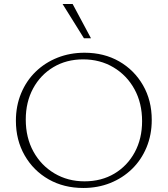

<svg xmlns="http://www.w3.org/2000/svg" viewBox="-20 -927 833 954"><path d="M394 7Q297 7 221.5 -36Q146 -79 102.5 -155Q59 -231 59 -327Q59 -401 85 -463.5Q111 -526 157.5 -571Q204 -616 266 -640.5Q328 -665 400 -665Q497 -665 572 -622Q647 -579 690.5 -503.5Q734 -428 734 -331Q734 -257 708 -194.5Q682 -132 635.5 -87Q589 -42 527.5 -17.5Q466 7 394 7ZM400 -26Q484 -26 548.5 -64.5Q613 -103 649.5 -170.5Q686 -238 686 -325Q686 -415 648 -484Q610 -553 543.5 -592.5Q477 -632 393 -632Q310 -632 245.5 -593.5Q181 -555 144.5 -487.5Q108 -420 108 -333Q108 -243 146 -174Q184 -105 250.5 -65.5Q317 -26 400 -26ZM397 -737 291 -907H341L432 -737Z"/></svg>

Font: Ysabeau ExtraLight
Style: Regular
Weight: 250
Designer: Christian Thalmann (Catharsis Fonts)
Version: Version 2.002